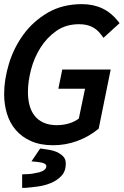

<svg xmlns="http://www.w3.org/2000/svg" viewBox="-21 -690 598 928"><path d="M390 -261H261L280 -354H514L456 -68L452 -65Q408 -29 352 -8.5Q296 12 236 12Q174 12 129 -8Q84 -28 55 -62Q26 -96 12.5 -141Q-1 -186 -1 -235Q-1 -306 22.5 -383Q46 -460 93 -524Q140 -588 210.5 -629Q281 -670 375 -670Q485 -670 550 -587L557 -578L479 -507L469 -521Q449 -548 423 -560.5Q397 -573 361 -573Q298 -573 252 -541Q206 -509 175 -460Q144 -411 129 -353.5Q114 -296 114 -245Q114 -211 121.5 -182Q129 -153 145.5 -131.5Q162 -110 189 -97.5Q216 -85 254 -85Q283 -85 311 -93Q339 -101 360 -117ZM86 153 100 152Q106 152 114.5 151.5Q123 151 132 150Q141 148 150.5 146.5Q160 145 168 143Q203 133 203 113Q203 104 190 99Q182 96 172.5 94.5Q163 93 154 92L131 90L173 28L183 29Q197 31 216 34Q235 37 252 44Q270 52 283.5 65Q297 78 297 101Q297 138 275.5 160.5Q254 183 224 195Q195 207 161.5 211.5Q128 216 102 218H86Z"/></svg>

Font: Codetta
Style: Bold Italic
Weight: 700
Italic angle: -11°
Designer: Ulrich Proeller
Foundry: PROSA GmbH
Version: Version 2.00;September 29, 2018;FontCreator 11.5.0.2427 64-b